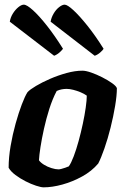

<svg xmlns="http://www.w3.org/2000/svg" viewBox="-20 -803 534 823"><path d="M167 0Q156 0 134.5 -7Q113 -14 89.5 -26Q66 -38 46 -53Q26 -68 17 -84Q17 -128 25.5 -177.5Q34 -227 47 -273.5Q60 -320 73.5 -355.5Q87 -391 98 -408Q108 -419 134 -434.5Q160 -450 194.5 -465Q229 -480 265.5 -490Q302 -500 333 -500Q348 -500 371 -492Q394 -484 418.5 -471.5Q443 -459 460.5 -446.5Q478 -434 481 -425Q481 -394 473.5 -349Q466 -304 454 -256Q442 -208 427.5 -166.5Q413 -125 401 -102Q373 -69 332 -46.5Q291 -24 247.5 -12Q204 0 167 0ZM231 -77Q235 -77 243 -79Q251 -81 259.5 -84Q268 -87 275 -90Q285 -104 296 -133Q307 -162 317 -198.5Q327 -235 335 -272.5Q343 -310 347.5 -342Q352 -374 352 -393Q341 -401 325.5 -407.5Q310 -414 294 -418Q278 -422 266 -422Q255 -422 244.5 -420Q234 -418 223 -413Q205 -379 191.5 -336.5Q178 -294 168.5 -251Q159 -208 153.5 -172.5Q148 -137 147 -116Q154 -106 168.5 -97Q183 -88 200.5 -82.5Q218 -77 231 -77ZM386 -564 197 -710Q200 -728 210 -745Q220 -762 233.5 -772.5Q247 -783 257 -783Q269 -783 295 -759Q321 -735 355 -692.5Q389 -650 424 -594Q421 -588 409.5 -578Q398 -568 386 -564ZM212 -564 22 -710Q25 -729 35.5 -745.5Q46 -762 59 -772.5Q72 -783 82 -783Q95 -783 121.5 -759Q148 -735 181.5 -692.5Q215 -650 250 -594Q246 -588 235.5 -578.5Q225 -569 212 -564Z"/></svg>

Font: Texturina 12pt ExtraBold
Style: Italic
Weight: 800
Italic angle: -11°
Designer: Guillermo Torres Carreño
Foundry: Omnibus-Type
Version: Version 1.002